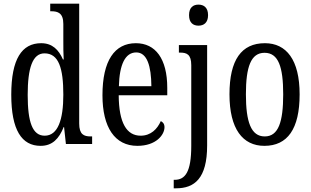

<svg xmlns="http://www.w3.org/2000/svg" viewBox="-20 -780 1685 1040"><path d="M200 10C264 10 300 -29 325 -92H327L337 0H479V-41H471C434 -41 409 -52 409 -111V-760H252V-719H258C293 -719 323 -710 323 -650V-563C323 -526 323 -489 325 -458H321C298 -510 264 -546 203 -546C98 -546 41 -460 41 -267C41 -75 98 10 200 10ZM222 -45C156 -45 130 -118 130 -266C130 -411 156 -491 221 -491C298 -491 323 -411 323 -267C323 -132 294 -45 222 -45Z M724 10C826 10 871 -50 871 -91C871 -109 862 -119 851 -124C832 -81 797 -45 742 -45C666 -45 624 -114 623 -264H886V-304C886 -462 822 -546 716 -546C601 -546 535 -452 535 -264C535 -90 602 10 724 10ZM800 -313H624C627 -430 658 -496 718 -496C777 -496 799 -422 800 -313Z M1055 -641C1083 -641 1107 -656 1107 -698C1107 -740 1083 -755 1055 -755C1027 -755 1004 -740 1004 -698C1004 -656 1027 -641 1055 -641ZM921 240H934C1033 240 1102 187 1102 8V-536H949V-495H956C991 -495 1016 -486 1016 -427V10C1016 152 983 194 926 194H921Z M1412 10C1537 10 1603 -81 1603 -269C1603 -456 1531 -546 1415 -546C1288 -546 1223 -456 1223 -269C1223 -81 1295 10 1412 10ZM1414 -41C1340 -41 1312 -119 1312 -269C1312 -418 1339 -494 1413 -494C1488 -494 1514 -418 1514 -269C1514 -119 1488 -41 1414 -41Z"/></svg>

Font: Noto Serif Tamil ExtraCondensed
Style: Italic
Weight: 400
Width: 2
Italic angle: -12°
Designer: Indian Type Foundry, Tom Grace, and the Monotype Design Team
Foundry: Monotype Imaging Inc.
Version: Version 2.003